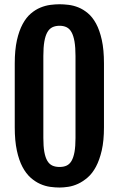

<svg xmlns="http://www.w3.org/2000/svg" viewBox="-20 -861 550 889"><path d="M255.9 7.3C267.9 7.3 281.4 6.2 296.4 3.9C311.4 1.6 326.4 -3 341.6 -10C356.7 -17 371.5 -26.8 386 -39.3C400.5 -51.8 413.2 -68.4 424.3 -89.1C435.4 -109.8 444.3 -135 451.2 -164.8C458 -194.6 461.4 -230.1 461.4 -271.5V-566.9C461.4 -609.5 458.1 -645.9 451.4 -676C444.7 -706.1 435.9 -731.4 424.8 -751.7C413.7 -772.1 401 -788.2 386.7 -800C372.4 -811.9 357.7 -820.9 342.5 -826.9C327.4 -832.9 312.3 -836.8 297.1 -838.6C282 -840.4 268.2 -841.3 255.9 -841.3C242.8 -841.3 228.7 -840.3 213.4 -838.4C198.1 -836.4 182.7 -832.3 167.2 -825.9C151.8 -819.6 137 -810.4 122.8 -798.3C108.6 -786.3 96 -770.1 85 -749.8C73.9 -729.4 65 -704.3 58.3 -674.6C51.7 -644.8 48.3 -608.9 48.3 -566.9V-271.5C48.3 -229.8 51.6 -193.9 58.1 -163.8C64.6 -133.7 73.3 -108.4 84.2 -87.9C95.1 -67.4 107.7 -50.9 121.8 -38.3C136 -25.8 150.7 -16.1 166 -9.3C181.3 -2.4 196.8 2 212.4 4.2C228 6.3 242.5 7.3 255.9 7.3ZM255.9 -87.9C243.2 -87.9 232.1 -90 222.7 -94.2C213.2 -98.5 205.4 -105.8 199.2 -116.2C193 -126.6 188.4 -140.4 185.3 -157.5C182.2 -174.6 180.7 -196.1 180.7 -222.2V-601.6C180.7 -628.3 182.2 -650.6 185.3 -668.5C188.4 -686.4 193 -700.8 199.2 -711.7C205.4 -722.6 213.2 -730.3 222.7 -734.9C232.1 -739.4 243.2 -741.7 255.9 -741.7C268.2 -741.7 279.1 -739.4 288.3 -734.9C297.6 -730.3 305.3 -722.6 311.3 -711.7C317.3 -700.8 321.9 -686.4 325 -668.5C328 -650.6 329.6 -628.3 329.6 -601.6V-222.2C329.6 -196.1 328 -174.6 325 -157.5C321.9 -140.4 317.3 -126.6 311.3 -116.2C305.3 -105.8 297.6 -98.5 288.3 -94.2C279.1 -90 268.2 -87.9 255.9 -87.9Z"/></svg>

Font: Fjalla One
Style: Regular
Weight: 400
Designer: Irina Smirnova
Foundry: Irina Smirnova
Version: Version 1.001